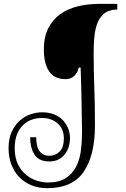

<svg xmlns="http://www.w3.org/2000/svg" viewBox="-20 -840 660 1007"><path d="M595.2 -790Q573.2 -790 551.5 -783Q529.8 -775.9 512.2 -754.9Q502 -743.2 494.4 -727.1Q486.8 -710.9 481.4 -688Q476.1 -665 473.6 -633.1Q471.2 -601.1 471.2 -557.1Q471.2 -473.1 474.6 -381.6Q478 -290 478 -183.1Q478 -24.9 418.9 61Q359.9 147 228 147Q182.1 147 144.5 131.6Q106.9 116.2 80.6 88.6Q54.2 61 39.6 22.5Q24.9 -16.1 24.9 -63Q24.9 -113.8 42 -149.9Q59.1 -186 85 -208.5Q110.8 -231 141.4 -241Q171.9 -251 200.2 -251Q234.9 -251 262.5 -240.5Q290 -230 308.6 -210.9Q327.1 -191.9 337.2 -167Q347.2 -142.1 347.2 -113.8Q347.2 -94.2 341.1 -72.5Q335 -50.8 322 -33.4Q309.1 -16.1 288.6 -4.6Q268.1 6.8 240.2 6.8Q183.1 6.8 160.6 -29.5Q138.2 -65.9 138.2 -120.1H169.9Q169.9 -101.1 172.9 -83.5Q175.8 -65.9 183.8 -52.5Q191.9 -39.1 205.6 -31Q219.2 -22.9 240.2 -22.9Q269 -22.9 292 -44.4Q314.9 -65.9 314.9 -113.8Q314.9 -164.1 282.5 -192.6Q250 -221.2 200.2 -221.2Q172.9 -221.2 147.5 -212.6Q122.1 -204.1 102.1 -185.1Q82 -166 69.6 -136Q57.1 -106 57.1 -63Q57.1 -12.2 74.5 22.5Q91.8 57.1 118.4 78.1Q145 99.1 175 108.2Q205.1 117.2 230 117.2Q289.1 117.2 324.5 94.5Q359.9 71.8 378.9 34.9Q397.9 -2 404.1 -49.1Q410.2 -96.2 410.2 -145Q410.2 -155.8 409.7 -181.9Q409.2 -208 408.7 -241.5Q408.2 -274.9 407.7 -312Q407.2 -349.1 406 -383.1Q404.8 -417 404.3 -444.6Q403.8 -472.2 402.8 -485.8H393.1Q389.2 -462.9 371.1 -443.8Q353 -424.8 323.2 -424.8Q266.1 -424.8 238 -465.3Q210 -505.9 210 -580.1Q210 -646 232.9 -691.4Q255.9 -736.8 295.4 -765.4Q335 -793.9 388.4 -806.9Q441.9 -819.8 502.9 -819.8H595.2Z"/></svg>

Font: Sevillana
Style: Regular
Weight: 400
Designer: Olga Umpeleva
Foundry: Brownfox
Version: Version 1.001